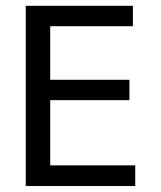

<svg xmlns="http://www.w3.org/2000/svg" viewBox="-20 -624 540 644"><path d="M66.4 -604.5H425.8V-536.1H148.4V-356.4H414.1V-288.1H148.4V-69.3H433.6V0H66.4Z"/></svg>

Font: BabelStone Xiangqi Colour
Style: Regular
Weight: 400
Designer: Andrew West
Foundry: BabelStone
Version: Version 11.001 November 01, 2021